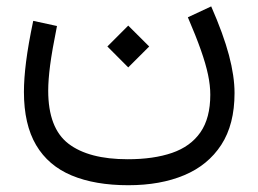

<svg xmlns="http://www.w3.org/2000/svg" viewBox="-20 -347 791 589"><path d="M309.4 -204.4 373.4 -140.2 437.7 -204.4 373.4 -268.5ZM556.3 -294Q581.1 -236.3 596.2 -193.5Q611.3 -150.7 618.2 -117.8Q625.1 -85 625.1 -56.4Q625.1 15.4 594.8 59Q564.5 102.5 507.8 122Q451.1 141.5 371.9 141.5Q252.2 141.5 190 93.8Q127.9 46.1 127.9 -68.9Q127.9 -101.2 133.7 -146.4Q139.6 -191.6 154.8 -267.2L81.9 -283Q66.6 -210 60 -157.7Q53.4 -105.4 53.4 -65.1Q53.4 34.8 90.8 98.1Q128.2 161.4 199.9 191.3Q271.6 221.2 373.7 221.2Q471.9 221.2 545 190.5Q618.1 159.9 658.8 97.3Q699.5 34.7 699.5 -61.6Q699.5 -113.1 682.4 -177.7Q665.3 -242.2 627.9 -327.4Z"/></svg>

Font: Estedad-FD VF
Style: Regular
Weight: 100
Designer: Amin Abedi
Version: Version 7.3